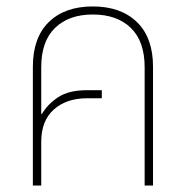

<svg xmlns="http://www.w3.org/2000/svg" viewBox="-20 -576 576 596"><path d="M82 0V-369Q82 -459 131.5 -507.5Q181 -556 268 -556Q355 -556 405 -507.5Q455 -459 455 -369V0H429V-367Q429 -448 386 -489.5Q343 -531 268 -531Q194 -531 151 -489.5Q108 -448 108 -367V-223L110 -222Q128 -253 161 -274.5Q194 -296 249 -296H296V-271H251Q186 -271 147 -236Q108 -201 108 -136V0Z"/></svg>

Font: Noto Sans Thai SemCond Thin
Style: Regular
Weight: 100
Width: 4
Designer: Monotype Design Team
Foundry: Monotype Imaging Inc.
Version: Version 2.002; ttfautohint (v1.8.4.7-5d5b)